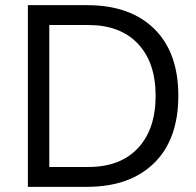

<svg xmlns="http://www.w3.org/2000/svg" viewBox="-20 -724 759 744"><path d="M317 -704Q484 -704 577.5 -612.5Q671 -521 671 -353Q671 -184 577 -92Q483 0 317 0H88V-704ZM323 -77Q446 -77 514.5 -150Q583 -223 583 -353Q583 -482 514.5 -554.5Q446 -627 323 -627H171V-77Z"/></svg>

Font: CBA Beacon Sans
Style: Regular
Weight: 400
Designer: Wei Huang
Foundry: Wei Huang
Version: Version 1.002